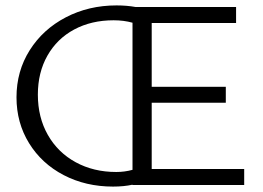

<svg xmlns="http://www.w3.org/2000/svg" viewBox="-20 -684 974 710"><path d="M883 -59V0H470V-1Q438 6 398 6Q297 6 215.5 -36.5Q134 -79 87.5 -154.5Q41 -230 41 -324Q41 -421 90 -498.5Q139 -576 223.5 -620Q308 -664 411 -664Q449 -664 482 -658H853V-599H541V-363H815V-304H541V-59ZM470 -56V-600Q438 -609 400 -609Q318 -609 254.5 -575Q191 -541 155.5 -478.5Q120 -416 120 -334Q120 -250 157 -185Q194 -120 260 -84Q326 -48 410 -48Q441 -48 470 -56Z"/></svg>

Font: Ysabeau SC
Style: Regular
Weight: 400
Designer: Christian Thalmann (Catharsis Fonts)
Version: Version 0.003